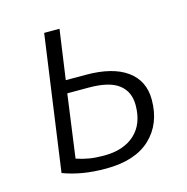

<svg xmlns="http://www.w3.org/2000/svg" viewBox="-84 -603 671 689"><g transform="rotate(-15 251.0 -259.0)"><path d="M139 -523H196L170 -339H244Q344 -339 397 -300.5Q450 -262 450 -192Q450 -102 393 -48.5Q336 5 228 5Q181 5 142.5 -1.5Q104 -8 69 -21ZM233 -42Q306 -42 347.5 -80Q389 -118 389 -188Q389 -238 354 -265Q319 -292 243 -292H163L131 -58Q154 -50 178 -46Q202 -42 233 -42Z"/></g></svg>

Font: Glekhifnjqigglhiwekvrgaqftz
Style: Regular
Weight: 300
Italic angle: -8°
Designer: Carrois Corporate & Edenspiekermann
Foundry: Carrois Corporate GbR & Edenspiekermann AG
Version: Version 2.001